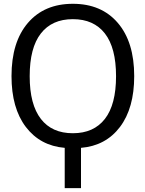

<svg xmlns="http://www.w3.org/2000/svg" viewBox="-20 -762 755 1001"><path d="M193.4 -141.6Q251 -67.4 359.9 -67.4Q468.8 -67.4 526.9 -142.1Q585 -216.8 585 -364.7Q585 -512.7 526.9 -587.4Q468.8 -662.1 359.9 -662.1Q251 -662.1 192.9 -587.4Q134.8 -512.7 134.8 -364.7Q134.8 -216.8 193.4 -141.6ZM679.7 -365.2Q679.7 -198.2 605.5 -100.1Q531.2 -2 402.3 8.8V218.8H317.4V8.8Q189.5 -2 114.7 -100.1Q40 -198.2 40 -365.2Q40 -543 125.5 -642.6Q210.9 -742.2 359.9 -742.2Q508.8 -742.2 594.2 -642.6Q679.7 -543 679.7 -365.2Z"/></svg>

Font: Gen Shin Gothic Regular
Style: Regular
Weight: 400
Designer: [Source Han Sans]
Ryoko NISHIZUKA  (kana & ideographs); Paul D. Hunt (Latin, Greek & Cyrillic); Wenlong ZHANG  (bopomofo
Version: Version 1.002.20150607